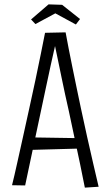

<svg xmlns="http://www.w3.org/2000/svg" viewBox="-20 -853 506 878"><path d="M368 5Q358 -47 346 -104Q334 -161 321 -221.5Q308 -282 295 -344Q286 -383 277.5 -422.5Q269 -462 261 -501Q253 -540 245 -578.5Q237 -617 229 -655L186 -703L280 -705Q286 -671 294 -631Q302 -591 311 -546Q320 -501 330 -453.5Q340 -406 350 -358Q364 -292 378.5 -227Q393 -162 406.5 -104Q420 -46 431 1ZM101 -167V-225L357 -221V-174ZM95 -5 35 -6Q46 -50 58.5 -107Q71 -164 85.5 -228.5Q100 -293 114 -358Q129 -424 142 -487Q155 -550 166.5 -605.5Q178 -661 186 -703L280 -705L234 -653Q223 -606 212 -555Q201 -504 190 -452.5Q179 -401 168 -349Q155 -288 142.5 -229Q130 -170 118 -113.5Q106 -57 95 -5ZM327 -741 233 -792 142 -743 122 -764 202 -833 264 -831 346 -766Z"/></svg>

Font: Truculenta Light
Style: Regular
Weight: 300
Version: Version 1.002